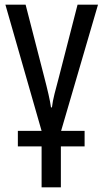

<svg xmlns="http://www.w3.org/2000/svg" viewBox="-20 -557 439 817"><path d="M397 -537 240 0H340V66H239V240H157V66H56V0H157L3 -537H89L167 -234Q179 -188 186.5 -155Q194 -122 197 -100H201Q204 -126 212 -157.5Q220 -189 230 -226L310 -537Z"/></svg>

Font: Noto Sans Display Condensed
Style: Regular
Weight: 400
Width: 3
Designer: Monotype Design Team
Foundry: Monotype Imaging Inc.
Version: Version 2.003